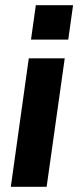

<svg xmlns="http://www.w3.org/2000/svg" viewBox="-20 -717 300 737"><path d="M21.5 0H159L228.5 -493H90.5ZM99 -565H242L260.5 -697H117.5Z"/></svg>

Font: HK Grotesk ExtraBold
Style: Italic
Weight: 800
Italic angle: -16°
Designer: Alfredo Marco Pradil
Foundry: Hanken Design Co.
Version: Version 3.001;FEAKit 1.0